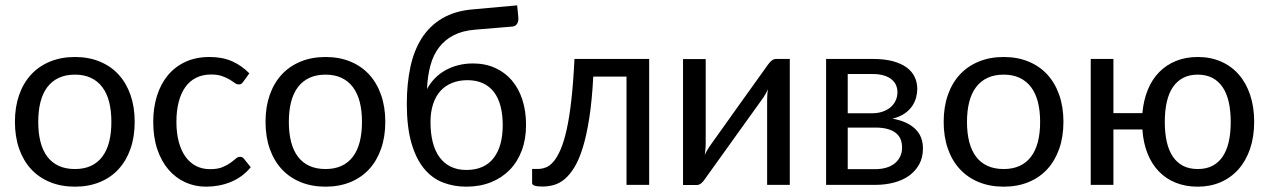

<svg xmlns="http://www.w3.org/2000/svg" viewBox="-20 -701 4811 728"><path d="M36.6 0ZM264.2 -484.9Q316.4 -484.9 358.4 -467.5Q400.4 -450.2 429.7 -418.2Q459 -386.2 474.9 -340.8Q490.7 -295.4 490.7 -239.3Q490.7 -182.6 474.9 -137.2Q459 -91.8 429.7 -59.8Q400.4 -27.8 358.4 -10.5Q316.4 6.8 264.2 6.8Q211.9 6.8 169.7 -10.5Q127.4 -27.8 97.9 -59.8Q68.4 -91.8 52.5 -137.2Q36.6 -182.6 36.6 -239.3Q36.6 -295.4 52.5 -340.8Q68.4 -386.2 97.9 -418.2Q127.4 -450.2 169.7 -467.5Q211.9 -484.9 264.2 -484.9ZM264.2 -60.1Q298.8 -60.1 324.7 -72Q350.6 -84 367.9 -106.9Q385.3 -129.9 393.8 -163.1Q402.3 -196.3 402.3 -238.8Q402.3 -281.2 393.8 -314.5Q385.3 -347.7 367.9 -370.6Q350.6 -393.6 324.7 -405.8Q298.8 -418 264.2 -418Q229 -418 202.9 -405.8Q176.8 -393.6 159.4 -370.6Q142.1 -347.7 133.5 -314.5Q125 -281.2 125 -238.8Q125 -196.3 133.5 -163.1Q142.1 -129.9 159.4 -106.9Q176.8 -84 202.9 -72Q229 -60.1 264.2 -60.1Z M561 0ZM902.8 -391.6Q898.9 -386.2 895.3 -383.5Q891.6 -380.9 884.8 -380.9Q877.4 -380.9 869.6 -386.7Q861.8 -392.6 850.1 -399.7Q838.4 -406.7 821.5 -412.6Q804.7 -418.5 780.3 -418.5Q748 -418.5 723.4 -406Q698.7 -393.6 682.4 -370.4Q666 -347.2 657.5 -314Q648.9 -280.8 648.9 -239.3Q648.9 -196.3 658 -162.8Q667 -129.4 683.6 -106.4Q700.2 -83.5 723.6 -71.5Q747.1 -59.6 776.4 -59.6Q804.7 -59.6 822.8 -66.9Q840.8 -74.2 853 -83Q865.2 -91.8 873.3 -99.1Q881.3 -106.4 890.1 -106.4Q899.9 -106.4 905.8 -98.1L930.7 -66.9Q915 -47.9 896 -33.9Q877 -20 855 -11Q833 -2 809.3 2.4Q785.6 6.8 761.2 6.8Q719.2 6.8 682.6 -9.8Q646 -26.4 618.9 -57.9Q591.8 -89.4 576.4 -135Q561 -180.7 561 -239.3Q561 -292.5 575.2 -337.6Q589.4 -382.8 616.5 -415.5Q643.6 -448.2 683.3 -466.6Q723.1 -484.9 774.9 -484.9Q823.7 -484.9 860.4 -468.5Q897 -452.1 925.3 -422.9Z M986.8 0ZM1214.4 -484.9Q1266.6 -484.9 1308.6 -467.5Q1350.6 -450.2 1379.9 -418.2Q1409.2 -386.2 1425 -340.8Q1440.9 -295.4 1440.9 -239.3Q1440.9 -182.6 1425 -137.2Q1409.2 -91.8 1379.9 -59.8Q1350.6 -27.8 1308.6 -10.5Q1266.6 6.8 1214.4 6.8Q1162.1 6.8 1119.9 -10.5Q1077.6 -27.8 1048.1 -59.8Q1018.6 -91.8 1002.7 -137.2Q986.8 -182.6 986.8 -239.3Q986.8 -295.4 1002.7 -340.8Q1018.6 -386.2 1048.1 -418.2Q1077.6 -450.2 1119.9 -467.5Q1162.1 -484.9 1214.4 -484.9ZM1214.4 -60.1Q1249 -60.1 1274.9 -72Q1300.8 -84 1318.1 -106.9Q1335.4 -129.9 1344 -163.1Q1352.5 -196.3 1352.5 -238.8Q1352.5 -281.2 1344 -314.5Q1335.4 -347.7 1318.1 -370.6Q1300.8 -393.6 1274.9 -405.8Q1249 -418 1214.4 -418Q1179.2 -418 1153.1 -405.8Q1127 -393.6 1109.6 -370.6Q1092.3 -347.7 1083.7 -314.5Q1075.2 -281.2 1075.2 -238.8Q1075.2 -196.3 1083.7 -163.1Q1092.3 -129.9 1109.6 -106.9Q1127 -84 1153.1 -72Q1179.2 -60.1 1214.4 -60.1Z M1780.3 -588.4Q1733.4 -584.5 1700.2 -567.4Q1667 -550.3 1645 -521.7Q1623 -493.2 1612.1 -453.1Q1601.1 -413.1 1599.1 -363.3Q1610.8 -385.3 1628.2 -403.3Q1645.5 -421.4 1668 -434.1Q1690.4 -446.8 1717 -453.6Q1743.7 -460.4 1772.9 -460.4Q1819.8 -460.4 1857.2 -443.6Q1894.5 -426.8 1920.7 -396.2Q1946.8 -365.7 1960.7 -322.8Q1974.6 -279.8 1974.6 -227.1Q1974.6 -173.8 1958.5 -130.6Q1942.4 -87.4 1912.6 -56.9Q1882.8 -26.4 1841.1 -9.8Q1799.3 6.8 1748 6.8Q1700.2 6.8 1658.9 -9.3Q1617.7 -25.4 1587.4 -62.3Q1557.1 -99.1 1539.8 -159.4Q1522.5 -219.7 1522.5 -307.6Q1522.5 -382.8 1535.9 -446Q1549.3 -509.3 1579.1 -556.2Q1608.9 -603 1656.7 -631.3Q1704.6 -659.7 1772.9 -665.5L1940.9 -680.7L1945.3 -636.2Q1946.8 -621.6 1940.9 -611.3Q1935.1 -601.1 1920.9 -600.1ZM1748 -56.6Q1816.4 -56.6 1851.3 -101.3Q1886.2 -146 1886.2 -226.6Q1886.2 -266.6 1877.9 -298.3Q1869.6 -330.1 1852.8 -352.1Q1835.9 -374 1810.8 -385.5Q1785.6 -397 1752.4 -397Q1720.2 -397 1694.1 -386.5Q1668 -376 1649.9 -356Q1631.8 -335.9 1622.1 -306.2Q1612.3 -276.4 1612.3 -238.3Q1612.3 -195.8 1620.8 -162.1Q1629.4 -128.4 1646.5 -105Q1663.6 -81.5 1689 -69.1Q1714.4 -56.6 1748 -56.6Z M2441.4 -477.5V0H2355.5V-410.6H2229.5Q2224.6 -319.8 2214.4 -253.7Q2204.1 -187.5 2189.7 -141.1Q2175.3 -94.7 2157.5 -65.9Q2139.6 -37.1 2119.9 -21Q2100.1 -4.9 2078.9 0.7Q2057.6 6.3 2036.6 6.3Q1997.6 6.3 1997.6 -6.8V-60.5H2021Q2035.2 -60.5 2049.8 -66.2Q2064.5 -71.8 2078.4 -87.9Q2092.3 -104 2105 -132.8Q2117.7 -161.6 2128.2 -207.8Q2138.7 -253.9 2146.2 -320.3Q2153.8 -386.7 2158.2 -477.5Z M2569.8 0.5V-477.1H2655.8V-154.8Q2655.8 -145.5 2654.8 -134.8Q2653.8 -124 2652.3 -113.3Q2656.2 -122.6 2660.9 -130.4Q2665.5 -138.2 2669.9 -145Q2670.4 -146 2680.4 -159.9Q2690.4 -173.8 2706.1 -195.8Q2721.7 -217.8 2741.7 -245.8Q2761.7 -273.9 2782.2 -302.7Q2830.6 -370.6 2892.1 -456.1Q2897.5 -463.9 2905.3 -470.7Q2913.1 -477.5 2922.9 -477.5H2974.6V0H2888.7V-322.3Q2888.7 -331.1 2889.4 -341.6Q2890.1 -352.1 2891.6 -362.8Q2887.7 -353.5 2883.3 -345.9Q2878.9 -338.4 2875 -332Q2874 -331.1 2864.3 -317.1Q2854.5 -303.2 2838.6 -281.2Q2822.8 -259.3 2802.7 -231.4Q2782.7 -203.6 2762.2 -174.8Q2713.9 -106.9 2652.3 -21.5Q2647.5 -13.7 2639.4 -6.6Q2631.3 0.5 2621.6 0.5Z M3112.3 -477.5H3289.6Q3334 -477.5 3366 -468.8Q3397.9 -460 3418.5 -444.6Q3439 -429.2 3448.5 -408.4Q3458 -387.7 3458 -363.8Q3458 -348.1 3453.6 -331.3Q3449.2 -314.5 3438.7 -298.8Q3428.2 -283.2 3409.9 -270.5Q3391.6 -257.8 3363.8 -251Q3418.5 -241.7 3449 -213.4Q3479.5 -185.1 3479.5 -138.2Q3479.5 -103.5 3465.1 -77.6Q3450.7 -51.8 3426.3 -34.4Q3401.9 -17.1 3368.7 -8.5Q3335.4 0 3298.3 0H3112.3ZM3194.3 -217.3V-59.6H3297.9Q3321.3 -59.6 3340.3 -65.2Q3359.4 -70.8 3372.6 -81.5Q3385.7 -92.3 3393.1 -107.4Q3400.4 -122.6 3400.4 -141.1Q3400.4 -157.7 3395.3 -171.6Q3390.1 -185.5 3377.9 -195.8Q3365.7 -206.1 3346.2 -211.7Q3326.7 -217.3 3298.3 -217.3ZM3194.3 -271.5H3286.6Q3307.6 -271.5 3325.4 -277.3Q3343.3 -283.2 3356 -293.7Q3368.7 -304.2 3375.7 -319.1Q3382.8 -334 3382.8 -351.6Q3382.8 -364.7 3377.9 -377Q3373 -389.2 3361.8 -398.9Q3350.6 -408.7 3332.3 -414.6Q3314 -420.4 3287.1 -420.4H3194.3Z M3558.1 0ZM3785.6 -484.9Q3837.9 -484.9 3879.9 -467.5Q3921.9 -450.2 3951.2 -418.2Q3980.5 -386.2 3996.3 -340.8Q4012.2 -295.4 4012.2 -239.3Q4012.2 -182.6 3996.3 -137.2Q3980.5 -91.8 3951.2 -59.8Q3921.9 -27.8 3879.9 -10.5Q3837.9 6.8 3785.6 6.8Q3733.4 6.8 3691.2 -10.5Q3648.9 -27.8 3619.4 -59.8Q3589.8 -91.8 3574 -137.2Q3558.1 -182.6 3558.1 -239.3Q3558.1 -295.4 3574 -340.8Q3589.8 -386.2 3619.4 -418.2Q3648.9 -450.2 3691.2 -467.5Q3733.4 -484.9 3785.6 -484.9ZM3785.6 -60.1Q3820.3 -60.1 3846.2 -72Q3872.1 -84 3889.4 -106.9Q3906.7 -129.9 3915.3 -163.1Q3923.8 -196.3 3923.8 -238.8Q3923.8 -281.2 3915.3 -314.5Q3906.7 -347.7 3889.4 -370.6Q3872.1 -393.6 3846.2 -405.8Q3820.3 -418 3785.6 -418Q3750.5 -418 3724.4 -405.8Q3698.2 -393.6 3680.9 -370.6Q3663.6 -347.7 3655 -314.5Q3646.5 -281.2 3646.5 -238.8Q3646.5 -196.3 3655 -163.1Q3663.6 -129.9 3680.9 -106.9Q3698.2 -84 3724.4 -72Q3750.5 -60.1 3785.6 -60.1Z M4201.7 -477.5V-272H4311.5Q4315.9 -320.8 4332 -360.4Q4348.1 -399.9 4375.2 -427.5Q4402.3 -455.1 4439.2 -470Q4476.1 -484.9 4521.5 -484.9Q4570.3 -484.9 4609.9 -467.5Q4649.4 -450.2 4677.2 -418.2Q4705.1 -386.2 4720.2 -340.8Q4735.4 -295.4 4735.4 -239.3Q4735.4 -182.6 4720 -137.2Q4704.6 -91.8 4676.5 -59.8Q4648.4 -27.8 4608.9 -10.5Q4569.3 6.8 4521.5 6.8Q4475.1 6.8 4437.7 -8.3Q4400.4 -23.4 4373.5 -51.5Q4346.7 -79.6 4330.8 -119.6Q4314.9 -159.7 4311.5 -210H4201.7V0H4115.7V-477.5ZM4521.5 -60.1Q4553.2 -60.1 4576.7 -72Q4600.1 -84 4615.7 -106.9Q4631.3 -129.9 4638.9 -163.1Q4646.5 -196.3 4646.5 -238.8Q4646.5 -281.2 4638.9 -314.5Q4631.3 -347.7 4615.7 -370.6Q4600.1 -393.6 4576.7 -405.8Q4553.2 -418 4521.5 -418Q4489.7 -418 4466.3 -405.8Q4442.9 -393.6 4427.2 -370.6Q4411.6 -347.7 4404.1 -314.5Q4396.5 -281.2 4396.5 -238.8Q4396.5 -196.3 4404.1 -163.1Q4411.6 -129.9 4427.2 -106.9Q4442.9 -84 4466.3 -72Q4489.7 -60.1 4521.5 -60.1Z"/></svg>

Font: Carlito
Style: Regular
Weight: 400
Designer: Lukasz Dziedzic
Foundry: tyPoland Lukasz Dziedzic
Version: Version 1.104